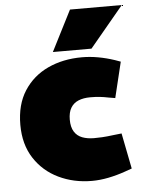

<svg xmlns="http://www.w3.org/2000/svg" viewBox="-54 -791 621 842"><g transform="rotate(-5 257.0 -369.5)"><path d="M317 9Q237 9 170.5 -23Q104 -55 64.5 -116Q25 -177 25 -263Q25 -352 64 -412.5Q103 -473 169.5 -504Q236 -535 320 -535Q355 -535 391 -528.5Q427 -522 463 -510L488 -501L450 -344L420 -349Q401 -353 382.5 -355Q364 -357 341 -357Q311 -357 289 -348Q267 -339 255 -319Q243 -299 243 -267Q243 -234 255.5 -214Q268 -194 290.5 -185.5Q313 -177 342 -177Q358 -177 377.5 -178Q397 -179 428 -183L464 -187L495 -30L464 -19Q427 -6 389.5 1.5Q352 9 317 9ZM195 -569 286 -748H514L365 -569Z"/></g></svg>

Font: REM Black
Style: Regular
Weight: 900
Designer: Octavio Pardo
Foundry: Ashler Design
Version: Version 1.005;gftools[0.9.28]